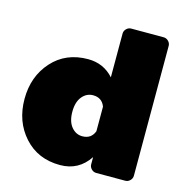

<svg xmlns="http://www.w3.org/2000/svg" viewBox="-105 -799 877 905"><g transform="rotate(15 333.5 -346.0)"><path d="M266.7 -508.3Q342.5 -508.3 391.7 -453.3V-666.7Q391.7 -680 401.7 -690Q411.7 -700 425 -700H583.3Q596.7 -700 606.7 -690Q616.7 -680 616.7 -666.7V-33.3Q616.7 -20 606.7 -10Q596.7 0 583.3 0H441.7Q428.3 0 418.3 -10Q408.3 -20 408.3 -33.3V-68.3Q357.5 8.3 266.7 8.3Q158.3 8.3 91.7 -65.8Q25 -140 25 -250Q25 -360 91.7 -434.2Q158.3 -508.3 266.7 -508.3ZM333.3 -150Q376.7 -150 391.7 -190V-310Q376.7 -350 333.3 -350Q301.7 -350 280 -323.8Q258.3 -297.5 258.3 -250Q258.3 -202.5 280 -176.2Q301.7 -150 333.3 -150Z"/></g></svg>

Font: BoonTook Mon
Style: Regular
Weight: 400
Designer: Sungsit Sawaiwan
Foundry: FontUni
Version: Version 3.0